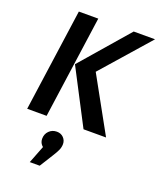

<svg xmlns="http://www.w3.org/2000/svg" viewBox="-177 -798 1009 1217"><g transform="rotate(20 327.0 -189.5)"><path d="M140 -691H271L174 0H43ZM231 -369 510 -691H654L371 -369L575 0H423ZM333 133Q333 153 325 172Q317 191 296 224L241 312H174L220 194Q197 175 197 146Q197 114 218 93Q239 72 270 72Q298 72 315.5 90Q333 108 333 133Z"/></g></svg>

Font: FiraGO Medium
Style: Italic
Weight: 500
Italic angle: -8°
Designer: bBox Type GmbH
Foundry: bBox Type GmbH
Version: Version 1.001